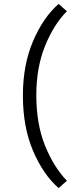

<svg xmlns="http://www.w3.org/2000/svg" viewBox="-20 -842 415 973"><path d="M277 -822 319 -785Q253 -719 208.5 -609.5Q164 -500 164 -360Q164 -215 207.5 -106Q251 3 319 74L277 111Q199 43 147.5 -77.5Q96 -198 96 -358Q96 -513 147.5 -633.5Q199 -754 277 -822Z"/></svg>

Font: Freesentation 4 Regular
Style: Regular
Weight: 400
Designer: glyphs from Roboto by Christian Robertson / Hangul glyphs from Noto Sans CJK(Source Han Sans) by Jang Soo-young and Kang
Foundry: PT&
Version: Version 2.001